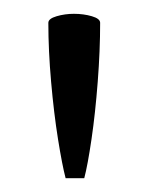

<svg xmlns="http://www.w3.org/2000/svg" viewBox="-20 -732 215 278"><path d="M75 -474Q70 -493 64 -530.5Q58 -568 54 -613.5Q50 -659 50 -699Q50 -705 62 -708.5Q74 -712 87 -712Q101 -712 113 -708.5Q125 -705 125 -699Q125 -659 121.5 -613.5Q118 -568 112.5 -530.5Q107 -493 102 -474Z"/></svg>

Font: Mate
Style: Regular
Weight: 400
Designer: Eduardo Rodriguez Tunni
Foundry: Eduardo Rodriguez Tunni
Version: Version 1.003; ttfautohint (v1.8.4.7-5d5b);gftools[0.9.24]